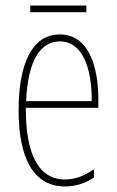

<svg xmlns="http://www.w3.org/2000/svg" viewBox="-20 -661 420 691"><path d="M291 -641H89V-617H291ZM195 -537C94 -537 47 -429 47 -264C47 -94 99 10 214 10C255 10 290 -3 318 -22V-52C283 -27 249 -15 214 -15C119 -15 72 -106 73 -273H334V-301C334 -421 300 -537 195 -537ZM195 -512C278 -512 311 -414 310 -297H74C80 -442 125 -512 195 -512Z"/></svg>

Font: Noto Sans Arabic ExtCond Thin
Style: Regular
Weight: 100
Width: 2
Designer: Monotype Design Team, Nadine Chahine, Nizar Qandah and Khaled Hosny
Foundry: Monotype Imaging Inc.
Version: Version 2.012